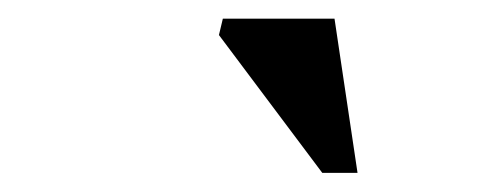

<svg xmlns="http://www.w3.org/2000/svg" viewBox="-20 -690 540 206"><path d="M363.6 -504.5H325.8L214.9 -652.4L219.1 -670H338.9Z"/></svg>

Font: Newsreader Text
Style: Italic
Weight: 400
Italic angle: -17°
Designer: Hugues Gentile
Foundry: Production Type
Version: Version 1.001